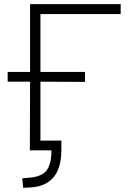

<svg xmlns="http://www.w3.org/2000/svg" viewBox="-20 -725 636 926"><path d="M92 181 87 135 122 132Q182 127 205 96.5Q228 66 228 0H124L125 -331H17V-378H125V-705H562V-657H175V-378H390V-330L175 -331V-47H276V-2Q276 85 238 130Q200 175 127 179Z"/></svg>

Font: Nunito Sans 7pt ExtraLight
Style: Regular
Weight: 250
Designer: Vernon Adams
Foundry: Vernon Adams
Version: Version 3.101;gftools[0.9.27]